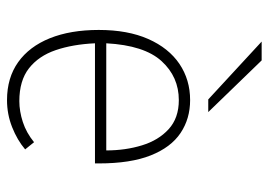

<svg xmlns="http://www.w3.org/2000/svg" viewBox="-132 -640 784 561"><g transform="rotate(90 260.5 -360.0)"><path d="M273 12Q208 12 162.2 -20.5Q116.5 -53 92.2 -113.2Q68 -173.5 68 -256Q68 -341 94.5 -400.8Q121 -460.5 167.2 -491.8Q213.5 -523 273 -523Q327.5 -523 369.2 -495Q411 -467 434.5 -408Q458 -349 458 -256Q458 -253 458 -250.5Q458 -248 458 -245H107Q110 -180 127 -130.2Q144 -80.5 180 -52.2Q216 -24 276 -24Q305.5 -24 337 -34.2Q368.5 -44.5 396 -67L417 -41Q390 -18 352.2 -3Q314.5 12 273 12ZM107 -278H420Q420 -334 405.2 -382.2Q390.5 -430.5 358 -460.2Q325.5 -490 273 -490Q205 -490 159 -439.5Q113 -389 107 -278ZM271 -576 102 -732H157L308 -576Z"/></g></svg>

Font: Overpass Thin
Style: Regular
Weight: 250
Designer: Delve Withrington, Dave Bailey, Thomas Jockin
Foundry: Delve Fonts LLC
Version: Version 4.000